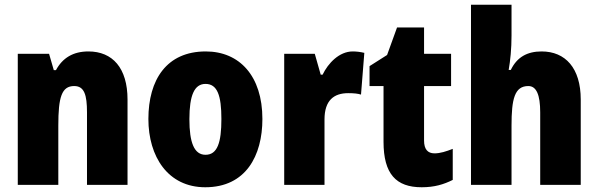

<svg xmlns="http://www.w3.org/2000/svg" viewBox="-20 -780 2523 810"><path d="M353 -563C289 -563 244 -536 216 -484H207L187 -553H55V0H226V-250C226 -370 240 -417 293 -417C336 -417 347 -379 347 -306V0H518V-360C518 -493 455 -563 353 -563Z M1087 -278C1087 -460 990 -563 848 -563C683 -563 606 -444 606 -278C606 -120 688 10 846 10C1017 10 1087 -123 1087 -278ZM779 -277C779 -378 800 -426 847 -426C897 -426 914 -377 914 -278C914 -178 897 -127 847 -127C799 -127 779 -179 779 -277Z M1468 -563C1411 -563 1364 -513 1341 -465H1333L1308 -553H1179V0H1349V-276C1349 -357 1389 -387 1449 -387C1474 -387 1490 -385 1503 -381L1517 -557C1500 -561 1484 -563 1468 -563Z M1813 -133C1784 -133 1769 -151 1769 -187V-417H1883V-553H1769V-664H1655L1613 -548L1539 -501V-417H1598V-182C1598 -46 1651 10 1759 10C1813 10 1852 -2 1890 -21V-152C1862 -141 1837 -133 1813 -133Z M2138 -630V-760H1967V0H2138V-250C2138 -363 2151 -417 2209 -417C2243 -417 2259 -380 2259 -306V0H2430V-360C2430 -493 2365 -563 2265 -563C2204 -563 2161 -539 2135 -485H2126C2133 -525 2138 -574 2138 -630Z"/></svg>

Font: Noto Sans Hebrew Condensed Black
Style: Regular
Weight: 900
Width: 3
Designer: Monotype Design Team
Foundry: Monotype Imaging Inc.
Version: Version 2.004